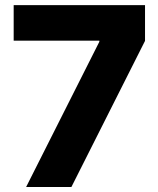

<svg xmlns="http://www.w3.org/2000/svg" viewBox="-20 -748 631 768"><path d="M84.5 0 377.4 -581.1V-585.4H34.7V-727.5H560.1V-584.5L265.6 0Z"/></svg>

Font: Inter Extra Bold
Style: Regular
Weight: 800
Designer: Rasmus Andersson
Foundry: rsms
Version: Version 4.000;git-3c8e0fc